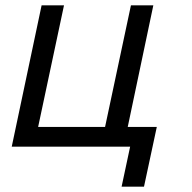

<svg xmlns="http://www.w3.org/2000/svg" viewBox="-20 -550 719 720"><path d="M436 150 468 0H24L136 -530H220L123 -74H374L471 -530H555L459 -74H568L520 150Z"/></svg>

Font: Geist Regular
Style: Italic
Weight: 400
Italic angle: -12°
Designer: Basement.studio, Andrés Briganti, Mateo Zaragoza
Foundry: Basement.studio, Vercel, Andrés Briganti, Guido Ferreyra, Mateo Zaragoza
Version: Version 1.500; ttfautohint (v1.8.4.7-5d5b)